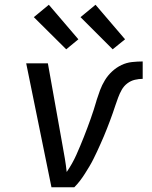

<svg xmlns="http://www.w3.org/2000/svg" viewBox="-20 -786 640 806"><path d="M292 0H196L90 -520H181L243 -173Q248 -146 252.5 -119Q257 -92 260 -64Q284 -99 300.5 -136Q317 -173 332 -211Q347 -249 360.5 -287Q374 -325 385 -363V-364Q392 -386 400 -407.5Q408 -429 420.5 -449.5Q433 -470 451 -486.5Q469 -503 490 -513Q511 -523 534 -525.5Q557 -528 579 -528V-455Q563 -455 546 -451Q529 -447 514.5 -436Q500 -425 491 -409Q482 -393 476 -376.5Q470 -360 464.5 -344Q459 -328 453.5 -311.5Q448 -295 441.5 -278.5Q435 -262 429 -246Q423 -230 416 -214Q409 -198 402 -182Q395 -166 387.5 -150Q380 -134 372 -118Q364 -102 355 -87Q346 -72 336.5 -57Q327 -42 316 -27.5Q305 -13 292 0ZM453 -579 318 -714 381 -766 505 -621ZM258 -579 122 -714 185 -766 309 -621Z"/></svg>

Font: Iosevka Extended Oblique
Style: Regular
Weight: 400
Width: 7
Italic angle: -9°
Monospace: yes
Designer: Belleve Invis
Foundry: Belleve Invis
Version: Version 32.0.1; ttfautohint (v1.8.4)